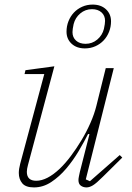

<svg xmlns="http://www.w3.org/2000/svg" viewBox="-20 -805 577 837"><path d="M128 12Q92 12 77 -6Q62 -24 62 -51Q62 -68 68 -91L173 -482H87L91 -499L217 -516L102 -86Q97 -68 97 -56Q97 -17 138 -17Q185 -17 241 -70Q265 -93 289 -125Q313 -157 335 -193.5Q357 -230 374 -268.5Q391 -307 400 -343L441 -508H476L354 -23L372 -15L502 -129L513 -118L429 -35Q400 -6 385 3Q370 12 357 12Q343 12 332.5 4.5Q322 -3 322 -20Q322 -26 324 -36Q326 -46 328 -55L370 -220L364 -221Q347 -187 323 -146.5Q299 -106 269 -70.5Q239 -35 203.5 -11.5Q168 12 128 12ZM353 -614Q382 -614 404 -632.5Q426 -651 433 -679Q438 -702 438 -714Q438 -737 422.5 -751Q407 -765 381 -765Q352 -765 330 -746.5Q308 -728 301 -700Q296 -677 296 -665Q296 -642 311.5 -628Q327 -614 353 -614ZM350 -594Q314 -594 292 -614.5Q270 -635 270 -667Q270 -691 278.5 -712.5Q287 -734 302 -750Q317 -766 338 -775.5Q359 -785 384 -785Q420 -785 442 -764.5Q464 -744 464 -712Q464 -688 455.5 -666.5Q447 -645 432 -629Q417 -613 396 -603.5Q375 -594 350 -594Z"/></svg>

Font: IBM Plex Serif ExtLt
Style: Italic
Weight: 200
Italic angle: -14°
Designer: Mike Abbink, Paul van der Laan, Pieter van Rosmalen
Foundry: Bold Monday
Version: Version 3.001